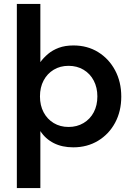

<svg xmlns="http://www.w3.org/2000/svg" viewBox="-20 -740 687 980"><path d="M66 220V-720H186V-423Q202 -445 225 -464.5Q248 -484 280 -496Q312 -508 355 -508Q426 -508 481 -474Q536 -440 567.5 -381Q599 -322 599 -247Q599 -172 567.5 -113.5Q536 -55 480.5 -21.5Q425 12 354 12Q297 12 254.5 -9.5Q212 -31 186 -71V220ZM330 -92Q373 -92 406.5 -112Q440 -132 458.5 -167Q477 -202 477 -248Q477 -293 458.5 -328.5Q440 -364 406.5 -384Q373 -404 330 -404Q287 -404 254 -384Q221 -364 202.5 -329Q184 -294 184 -248Q184 -202 202.5 -167Q221 -132 254 -112Q287 -92 330 -92Z"/></svg>

Font: DM Sans 24pt SemiBold
Style: Regular
Weight: 600
Designer: Colophon Foundry, Jonny Pinhorn
Foundry: Colophon Foundry
Version: Version 4.004;gftools[0.9.30]